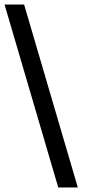

<svg xmlns="http://www.w3.org/2000/svg" viewBox="-58 -772 378 844"><path d="M-38 -752H48L284 52H198Z"/></svg>

Font: Pathway Extreme Condensed
Style: Bold Italic
Weight: 700
Width: 3
Italic angle: -8°
Version: Version 1.001;gftools[0.9.26]